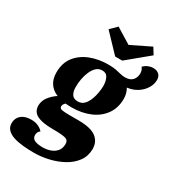

<svg xmlns="http://www.w3.org/2000/svg" viewBox="-272 -904 1121 1232"><g transform="rotate(30 289.0 -287.5)"><path d="M172.7 199.3Q131 199.3 91.5 195.5Q52 191.7 20.8 181.5Q-10.3 171.3 -28.3 152.3Q-46.3 133.3 -45.7 103Q-44.3 65.3 -17.5 44.3Q9.3 23.3 52.7 23.3Q83.7 23.3 106 33.7Q128.3 44 141.3 59.7Q130.3 68 126.5 77.2Q122.7 86.3 122.7 97Q122.7 121 144 131.2Q165.3 141.3 205 141.3Q233.7 141.3 260.3 132Q287 122.7 303.8 102.7Q320.7 82.7 321.3 51.7Q322.7 21.3 296 14.3Q269.3 7.3 209.7 7.3Q151.7 7.3 115.7 -1.7Q79.7 -10.7 63.3 -29.3Q47 -48 46.3 -77Q46.7 -113.7 69.3 -142.8Q92 -172 123 -192.3Q84 -208 62.3 -239.8Q40.7 -271.7 40.7 -319.7Q40.7 -390.3 77 -436.8Q113.3 -483.3 173.5 -506.7Q233.7 -530 304.7 -530Q340 -530 362.5 -525.5Q385 -521 401.8 -516.5Q418.7 -512 437.7 -512Q475 -512 492.8 -532.8Q510.7 -553.7 510.3 -582.7Q510.3 -606.7 495.7 -624.7Q510.7 -639.7 528.8 -647.3Q547 -655 565.7 -655Q592.3 -655 608.3 -640.7Q624.3 -626.3 624.3 -599.3Q624.3 -568.3 606.2 -538.3Q588 -508.3 555.8 -487.3Q523.7 -466.3 480.7 -461Q489.7 -445.7 494.8 -427.8Q500 -410 500 -388.3Q500 -320 464.8 -271.7Q429.7 -223.3 370.2 -198.5Q310.7 -173.7 237.3 -173.7Q226.7 -173.7 215.3 -174.2Q204 -174.7 191.7 -175.7Q185.3 -170 180.7 -162.8Q176 -155.7 176 -145.7Q176 -130.7 195.7 -127.3Q215.3 -124 254.3 -124H318Q408.3 -124 448.5 -93.3Q488.7 -62.7 488 -8.3Q487.3 44 458.5 83Q429.7 122 383.2 147.7Q336.7 173.3 281.7 186.3Q226.7 199.3 172.7 199.3ZM251.7 -226.3Q285 -226.3 305 -253Q325 -279.7 334.8 -318.8Q344.7 -358 345.3 -395.7Q344.7 -429 332.8 -453.5Q321 -478 290 -478Q265.3 -478 247.3 -461.5Q229.3 -445 217.3 -417.8Q205.3 -390.7 199.7 -359.3Q194 -328 194.7 -298.7Q194.7 -267 207.7 -246.7Q220.7 -226.3 251.7 -226.3ZM316.3 -596.3 192 -726.7 239.3 -773.7 353 -703.7 496.7 -773.7 526 -726.3 368.7 -596.3Z"/></g></svg>

Font: Sansita Swashed Light
Style: Regular
Weight: 300
Designer: Pablo Cosgaya
Foundry: Omnibus-Type
Version: Version 1.003